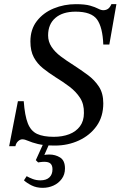

<svg xmlns="http://www.w3.org/2000/svg" viewBox="-20 -687 579 922"><path d="M54 15H24L66 -201H94Q99 -132 113.5 -95Q128 -58 158 -44Q188 -30 238 -30Q280 -30 312.5 -42.5Q345 -55 364 -80.5Q383 -106 383 -144Q384 -187 364.5 -217Q345 -247 314 -270.5Q283 -294 247 -316Q214 -337 186.5 -359Q159 -381 142.5 -411.5Q126 -442 126 -488Q126 -546 157 -586Q188 -626 238 -646.5Q288 -667 344 -667Q388 -667 412.5 -660Q437 -653 451 -645.5Q465 -638 476 -638Q489 -638 498.5 -644.5Q508 -651 515 -667H539L505 -473H476Q473 -556 446 -593.5Q419 -631 343 -631Q281 -631 246 -601Q211 -571 211 -517Q211 -487 227.5 -462Q244 -437 272 -416Q300 -395 332 -375Q369 -351 401.5 -327Q434 -303 455 -271Q476 -239 476 -191Q476 -127 444 -82Q412 -37 359 -12.5Q306 12 244 12Q192 12 162 4.5Q132 -3 115.5 -10.5Q99 -18 87 -18Q77 -18 67 -9Q57 0 54 15ZM185 215Q155 215 132 203.5Q109 192 95 179L108 159Q120 166 137 172.5Q154 179 174 179Q202 179 217 165Q232 151 232 126Q232 108 223 99Q214 90 193 90Q183 90 173 91.5Q163 93 163 93L152 82L191 -4H220L193 57Q198 56 204 55.5Q210 55 217 55Q246 55 269 69.5Q292 84 292 122Q292 151 276.5 172Q261 193 237 204Q213 215 185 215Z"/></svg>

Font: STIX Two Text
Style: Italic
Weight: 400
Italic angle: -12°
Designer: Ross Mills, John Hudson & Paul Hanslow, Tiro Typeworks Ltd; with prior portions MicroPress Inc. and Coen Hoffman, Elsevi
Foundry: Tiro Typeworks Ltd
Version: Version 2.13 b171